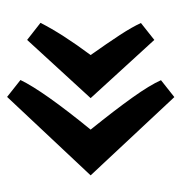

<svg xmlns="http://www.w3.org/2000/svg" viewBox="-6 -492 504 533"><g transform="rotate(90 246.5 -226.0)"><path d="M203.1 -420.4 250 -457.5 467.3 -225.1 249.5 6.8 202.6 -30.3Q232.9 -93.3 340.3 -225.1Q285.2 -293.5 251 -341.6Q216.8 -389.6 203.1 -420.4ZM44.4 -364.7 91.3 -401.9 252.9 -225.1 91.3 -48.8 43.9 -85.9Q74.7 -146.5 133.3 -225.1Q100.1 -272 77.6 -306.4Q55.2 -340.8 44.4 -364.7Z"/></g></svg>

Font: Vesper Libre Medium
Style: Regular
Weight: 500
Designer: Robert Keller & Kimya Gandhi
Foundry: Mota Italic
Version: Version 1.058